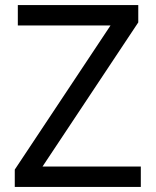

<svg xmlns="http://www.w3.org/2000/svg" viewBox="-20 -734 612 754"><path d="M533 0H38V-68L414 -634H50V-714H523V-646L147 -80H533Z"/></svg>

Font: Noto Sans Kawi
Style: Regular
Weight: 400
Designer: Fadhl Haqq
Version: Version 1.000